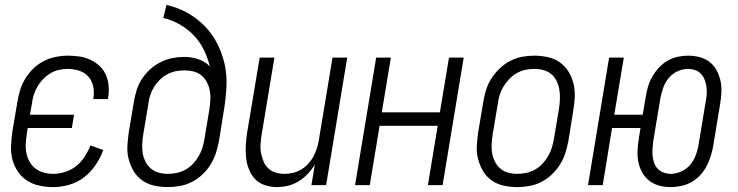

<svg xmlns="http://www.w3.org/2000/svg" viewBox="-20 -755 3009 783"><path d="M197 8Q168 8 140.5 2Q113 -4 91 -18Q69 -32 53.5 -54.5Q38 -77 31 -103Q24 -129 25 -157.5Q26 -186 30 -215L51 -340Q55 -365 62.5 -389Q70 -413 83.5 -435Q97 -457 116 -475.5Q135 -494 158.5 -506Q182 -518 207 -523Q232 -528 256 -528Q281 -528 304.5 -524.5Q328 -521 349 -511Q370 -501 386.5 -485.5Q403 -470 412 -449Q421 -428 423 -404.5Q425 -381 421 -356L420 -351H361V-355Q365 -379 360 -402.5Q355 -426 340.5 -442.5Q326 -459 303.5 -466.5Q281 -474 256 -474Q239 -474 220.5 -470Q202 -466 185.5 -456Q169 -446 155.5 -432Q142 -418 132.5 -401.5Q123 -385 117.5 -367Q112 -349 110 -331L102 -287H282L273 -233H93L89 -206Q86 -186 85 -166.5Q84 -147 88 -128.5Q92 -110 101.5 -94Q111 -78 125.5 -67Q140 -56 158.5 -51Q177 -46 197 -46Q221 -46 246 -54Q271 -62 291 -78Q311 -94 325.5 -116.5Q340 -139 349 -162L401 -143Q390 -112 370.5 -83Q351 -54 323.5 -32.5Q296 -11 262.5 -1.5Q229 8 197 8Z M664 8Q636 8 609 2Q582 -4 560.5 -19Q539 -34 525.5 -56.5Q512 -79 505 -105Q498 -131 499.5 -159Q501 -187 505 -215L526 -340Q530 -364 537.5 -388Q545 -412 559 -433.5Q573 -455 592.5 -472.5Q612 -490 635 -501.5Q658 -513 682.5 -518Q707 -523 730 -523Q761 -523 789 -513.5Q817 -504 836 -484Q827 -520 811 -552.5Q795 -585 770 -611Q745 -637 713.5 -655Q682 -673 646 -682L659 -735Q704 -725 743.5 -703Q783 -681 814 -649.5Q845 -618 865.5 -578Q886 -538 896 -493.5Q906 -449 903.5 -401Q901 -353 893 -305L873 -180Q868 -155 860.5 -131Q853 -107 839 -84.5Q825 -62 805.5 -43.5Q786 -25 762.5 -13Q739 -1 713.5 3.5Q688 8 664 8ZM665 -46Q683 -46 701.5 -50Q720 -54 737 -63.5Q754 -73 767.5 -87.5Q781 -102 790.5 -118.5Q800 -135 805.5 -153Q811 -171 814 -189L834 -310Q837 -330 838 -349Q839 -368 835.5 -386Q832 -404 823.5 -420Q815 -436 801.5 -447.5Q788 -459 769.5 -463.5Q751 -468 732 -468Q714 -468 696.5 -464.5Q679 -461 662 -452Q645 -443 631.5 -429.5Q618 -416 608 -400Q598 -384 592.5 -366.5Q587 -349 585 -331L564 -206Q561 -187 560 -167.5Q559 -148 562 -130Q565 -112 573.5 -95.5Q582 -79 595.5 -67.5Q609 -56 627 -51Q645 -46 665 -46Z M1109 8Q1084 8 1060 0Q1036 -8 1020 -25Q1004 -42 995 -65Q986 -88 983.5 -113Q981 -138 982.5 -163.5Q984 -189 988 -215L1039 -520H1099L1047 -206Q1044 -187 1042.5 -168Q1041 -149 1044.5 -131.5Q1048 -114 1054.5 -97.5Q1061 -81 1073.5 -69Q1086 -57 1103.5 -51.5Q1121 -46 1140 -46Q1157 -46 1174.5 -50Q1192 -54 1208 -63.5Q1224 -73 1236.5 -86.5Q1249 -100 1257.5 -115.5Q1266 -131 1271.5 -148Q1277 -165 1280 -182L1336 -520H1396L1310 0H1250L1264 -84Q1252 -64 1235 -46Q1218 -28 1197.5 -15.5Q1177 -3 1154.5 2.5Q1132 8 1109 8Z M1428 0 1514 -520H1574L1537 -297H1774L1811 -520H1871L1785 0H1725L1765 -242H1528L1488 0Z M2089 8Q2061 8 2034 2Q2007 -4 1985.5 -19Q1964 -34 1950.5 -56.5Q1937 -79 1930 -105Q1923 -131 1924.5 -159Q1926 -187 1930 -215L1951 -340Q1955 -365 1962.5 -389Q1970 -413 1984.5 -435.5Q1999 -458 2018.5 -476.5Q2038 -495 2061.5 -507Q2085 -519 2110 -523.5Q2135 -528 2159 -528Q2187 -528 2214 -522Q2241 -516 2262.5 -501Q2284 -486 2298 -463.5Q2312 -441 2318.5 -415Q2325 -389 2324 -361Q2323 -333 2318 -305L2298 -180Q2293 -155 2285.5 -131Q2278 -107 2264 -84.5Q2250 -62 2230.5 -43.5Q2211 -25 2187.5 -13Q2164 -1 2138.5 3.5Q2113 8 2089 8ZM2090 -46Q2108 -46 2126.5 -50Q2145 -54 2162 -63.5Q2179 -73 2192.5 -87.5Q2206 -102 2215.5 -118.5Q2225 -135 2230.5 -153Q2236 -171 2239 -189L2260 -314Q2263 -333 2263.5 -352.5Q2264 -372 2261 -390Q2258 -408 2250 -424.5Q2242 -441 2228.5 -452.5Q2215 -464 2196.5 -469Q2178 -474 2158 -474Q2140 -474 2122 -470Q2104 -466 2087 -456.5Q2070 -447 2056.5 -432.5Q2043 -418 2033 -401.5Q2023 -385 2017.5 -367Q2012 -349 2010 -331L1989 -206Q1986 -187 1985 -167.5Q1984 -148 1987 -130Q1990 -112 1998.5 -95.5Q2007 -79 2020.5 -67.5Q2034 -56 2052 -51Q2070 -46 2090 -46Z M2715 8Q2691 8 2668.5 2Q2646 -4 2628.5 -17.5Q2611 -31 2599.5 -51Q2588 -71 2583.5 -93.5Q2579 -116 2580 -140Q2581 -164 2585 -188L2592 -233H2476L2438 0H2378L2464 -520H2524L2485 -287H2601L2614 -363Q2617 -384 2623.5 -404.5Q2630 -425 2641.5 -444.5Q2653 -464 2668.5 -480.5Q2684 -497 2703.5 -508Q2723 -519 2744 -523.5Q2765 -528 2786 -528Q2810 -528 2833 -522Q2856 -516 2873.5 -502.5Q2891 -489 2902 -469Q2913 -449 2918 -426.5Q2923 -404 2922 -380Q2921 -356 2917 -332L2888 -157Q2884 -136 2877.5 -115.5Q2871 -95 2860.5 -75.5Q2850 -56 2834.5 -39.5Q2819 -23 2799 -12Q2779 -1 2757.5 3.5Q2736 8 2715 8ZM2716 -46Q2737 -46 2759 -56Q2781 -66 2795.5 -84Q2810 -102 2818 -123.5Q2826 -145 2829 -166L2858 -341Q2861 -356 2862 -371.5Q2863 -387 2861 -401.5Q2859 -416 2853.5 -430Q2848 -444 2838.5 -454Q2829 -464 2815 -469Q2801 -474 2785 -474Q2764 -474 2742.5 -464Q2721 -454 2706.5 -436Q2692 -418 2684.5 -396.5Q2677 -375 2673 -354L2644 -179Q2642 -164 2641 -148.5Q2640 -133 2641.5 -118.5Q2643 -104 2648 -90Q2653 -76 2663 -66Q2673 -56 2687 -51Q2701 -46 2716 -46Z"/></svg>

Font: Iosevka QP Light
Style: Italic
Weight: 300
Italic angle: -9°
Designer: Belleve Invis
Foundry: Belleve Invis
Version: Version 20.0.0; ttfautohint (v1.8.4)